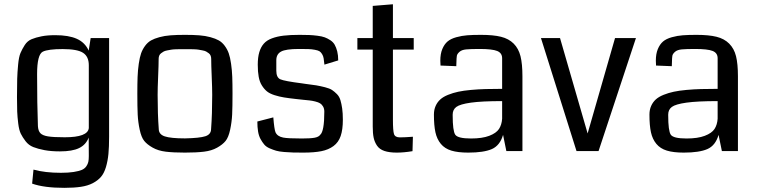

<svg xmlns="http://www.w3.org/2000/svg" viewBox="-20 -716 3591 910"><path d="M497.1 -535.6V-67.9Q497.1 -19.5 493.9 13.7Q490.7 46.9 482.2 75.7Q473.6 104.5 459 121.8Q444.3 139.2 420.2 151.9Q396 164.6 363.3 169.4Q330.6 174.3 284.7 174.3Q189 174.3 132.3 154.3L138.7 87.9Q193.4 103 268.6 103Q304.2 103 328.9 99.1Q353.5 95.2 367.4 89.4Q381.3 83.5 388.9 72.5Q396.5 61.5 398.7 50.8Q400.9 40 400.9 23.4L400.4 -64Q387.2 -29.8 355 -14.2Q322.8 1.5 264.2 1.5Q222.2 1.5 190.9 -4.4Q159.7 -10.3 137.7 -19Q115.7 -27.8 101.3 -46.6Q86.9 -65.4 78.6 -82.3Q70.3 -99.1 66.4 -130.6Q62.5 -162.1 61.5 -187.3Q60.5 -212.4 60.5 -255.9Q60.5 -311 61.5 -342.3Q62.5 -373.5 65.9 -409.9Q69.3 -446.3 77.1 -464.8Q85 -483.4 97.4 -502.7Q109.9 -522 129.9 -530.3Q149.9 -538.6 177 -543.9Q204.1 -549.3 241.7 -549.3Q305.7 -549.3 344.2 -532Q382.8 -514.6 400.4 -476.1L409.7 -535.6ZM400.9 -108.9V-406.7Q400.9 -447.8 373.8 -465.6Q346.7 -483.4 276.9 -483.4Q208.5 -483.4 183.1 -471.2Q155.8 -458 155.8 -364.3Q155.8 -223.1 159.7 -118.2Q161.1 -95.2 171.6 -84.5Q182.1 -73.7 207.5 -69.6Q232.9 -65.4 287.1 -65.4Q396 -65.4 400.9 -108.9Z M856.9 -60.1Q926.3 -61.5 953.4 -70.3Q980.5 -79.1 980.5 -105Q985.8 -174.8 985.8 -266.6Q985.8 -296.9 983.4 -353.3Q981 -409.7 981 -437Q981 -445.3 978.3 -452.1Q975.6 -459 969.5 -463.6Q963.4 -468.3 957.3 -471.7Q951.2 -475.1 940.2 -477.1Q929.2 -479 921.6 -480.5Q914.1 -481.9 900.1 -482.4Q886.2 -482.9 878.7 -482.9Q871.1 -482.9 856.4 -482.9Q841.8 -482.9 834.2 -482.9Q826.7 -482.9 812.7 -482.4Q798.8 -481.9 791.3 -480.5Q783.7 -479 772.7 -477.1Q761.7 -475.1 755.6 -471.7Q749.5 -468.3 743.4 -463.6Q737.3 -459 734.6 -452.1Q731.9 -445.3 731.9 -437Q731.9 -409.7 729.5 -353.3Q727.1 -296.9 727.1 -266.6Q727.1 -174.8 732.4 -105Q732.4 -79.1 761 -69.6Q789.6 -60.1 856.9 -60.1ZM856 7.3Q801.8 7.3 765.6 2.9Q729.5 -1.5 703.4 -16.4Q677.2 -31.2 663.6 -48.1Q649.9 -64.9 642.1 -101.3Q634.3 -137.7 632.6 -173.3Q630.9 -209 630.9 -272.5Q630.9 -319.8 632.1 -351.6Q633.3 -383.3 637.7 -413.8Q642.1 -444.3 648.7 -463.1Q655.3 -481.9 667.7 -498.8Q680.2 -515.6 695.8 -524.4Q711.4 -533.2 735.6 -539.8Q759.8 -546.4 788.3 -548.6Q816.9 -550.8 856.4 -550.8Q896 -550.8 924.6 -548.6Q953.1 -546.4 977.3 -539.8Q1001.5 -533.2 1017.1 -524.4Q1032.7 -515.6 1045.2 -498.8Q1057.6 -481.9 1064.2 -463.1Q1070.8 -444.3 1075.2 -413.8Q1079.6 -383.3 1080.8 -351.6Q1082 -319.8 1082 -272.5Q1082 -209 1080.3 -173.3Q1078.6 -137.7 1070.8 -101.3Q1063 -64.9 1049.1 -47.9Q1035.2 -30.8 1009 -16.1Q982.9 -1.5 946.8 2.9Q910.6 7.3 856 7.3Z M1605 -148.4Q1605 -101.6 1594.7 -71.5Q1584.5 -41.5 1560.8 -23.9Q1537.1 -6.3 1503.2 0.5Q1469.2 7.3 1417.5 7.3Q1387.2 7.3 1368.9 6.8Q1350.6 6.3 1326.7 4.4Q1302.7 2.4 1288.6 -1.7Q1274.4 -5.9 1258.1 -12.9Q1241.7 -20 1232.4 -31Q1223.1 -42 1214.8 -57.1Q1206.5 -72.3 1203.1 -93Q1199.7 -113.8 1199.7 -140.1L1275.4 -159.7Q1279.8 -104 1285.6 -89.4Q1294.4 -69.3 1322.3 -64Q1343.3 -59.6 1410.6 -59.6Q1451.2 -59.6 1470.9 -63.2Q1490.7 -66.9 1497.6 -77.1Q1517.1 -93.3 1517.1 -187Q1517.1 -201.2 1511.2 -211.2Q1505.4 -221.2 1497.1 -226.3Q1488.8 -231.4 1473.9 -235.1Q1459 -238.8 1447 -240Q1435.1 -241.2 1415.5 -243.2Q1396 -245.1 1384.3 -246.6Q1348.6 -250.5 1326.2 -254.2Q1303.7 -257.8 1280.8 -265.1Q1257.8 -272.5 1244.9 -283.2Q1231.9 -293.9 1221.2 -311Q1210.4 -328.1 1206.1 -352.1Q1201.7 -376 1201.7 -409.2Q1201.7 -444.3 1209 -468.8Q1216.3 -493.2 1230.5 -509.3Q1244.6 -525.4 1269.3 -534.4Q1293.9 -543.5 1324.7 -547.1Q1355.5 -550.8 1399.9 -550.8Q1427.7 -550.8 1445.6 -550Q1463.4 -549.3 1484.6 -546.6Q1505.9 -543.9 1519 -539.1Q1532.2 -534.2 1545.7 -525.4Q1559.1 -516.6 1566.4 -503.7Q1573.7 -490.7 1578.4 -472.2Q1583 -453.6 1583 -429.7L1517.6 -409.7Q1515.6 -428.7 1513.9 -439.7Q1512.2 -450.7 1506.3 -460Q1500.5 -469.2 1494.1 -473.1Q1487.8 -477.1 1472.4 -480Q1457 -482.9 1441.4 -483.4Q1425.8 -483.9 1396.5 -483.9Q1334 -483.9 1311.8 -471.4Q1289.6 -459 1289.6 -430.7V-380.9Q1289.6 -348.6 1308.8 -340.1Q1328.1 -331.5 1412.1 -320.8Q1420.9 -319.3 1425.3 -318.8Q1459 -314.9 1478.8 -311.5Q1498.5 -308.1 1520.5 -302.5Q1542.5 -296.9 1554 -289.3Q1565.4 -281.7 1576.9 -270Q1588.4 -258.3 1593.5 -241.2Q1598.6 -224.1 1601.8 -201.7Q1605 -179.2 1605 -148.4Z M1937 -67.9 1935.1 0.5Q1894 7.3 1860.8 7.3Q1825.2 7.3 1802 -0.5Q1778.8 -8.3 1767.1 -25.4Q1755.4 -42.5 1751 -63.2Q1746.6 -84 1746.6 -116.2V-481H1673.8V-535.6H1746.6V-688L1842.3 -695.8V-535.6H1940.9V-481H1842.3V-148.9Q1842.3 -96.2 1847.4 -80.6Q1852.5 -64.9 1875.5 -64.9Q1897.9 -64.9 1937 -67.9Z M2456.1 0H2379.9L2364.3 -76.7Q2349.6 -26.4 2311.3 -9.5Q2272.9 7.3 2199.2 7.3Q2150.4 7.3 2119.1 -2.2Q2087.9 -11.7 2069.3 -34.2Q2050.8 -56.6 2043.7 -89.1Q2036.6 -121.6 2036.6 -172.9Q2036.6 -195.8 2044.7 -213.9Q2052.7 -231.9 2066.7 -244.6Q2080.6 -257.3 2103.8 -266.6Q2127 -275.9 2151.9 -281.2Q2176.8 -286.6 2212.2 -289.8Q2247.6 -293 2281.2 -293.9Q2314.9 -294.9 2359.9 -294.9V-439.9Q2359.9 -464.8 2336.4 -474.4Q2313 -483.9 2252.9 -483.9Q2210.9 -483.9 2189.9 -481.9Q2168.9 -480 2158 -470.5Q2147 -460.9 2145.3 -451.7Q2143.6 -442.4 2143.1 -417Q2142.6 -407.7 2142.6 -402.3L2067.9 -405.3Q2066.9 -413.1 2066.9 -428.2Q2066.9 -460.9 2076.4 -483.6Q2085.9 -506.3 2101.1 -519.3Q2116.2 -532.2 2142.6 -539.6Q2168.9 -546.9 2194.8 -548.8Q2220.7 -550.8 2259.3 -550.8Q2317.9 -550.8 2354.5 -541.7Q2391.1 -532.7 2414.6 -509.3Q2438 -485.8 2447 -449.5Q2456.1 -413.1 2456.1 -354.5ZM2359.9 -153.3V-236.8Q2263.7 -236.8 2211.9 -229.5Q2160.2 -222.2 2142.8 -209.2Q2125.5 -196.3 2125.5 -172.9Q2125.5 -171.9 2125.5 -169.9Q2125.5 -95.7 2137.7 -77.6Q2149.9 -59.6 2212.4 -59.6Q2265.6 -59.6 2298.8 -72.3Q2332 -85 2345 -104.7Q2357.9 -124.5 2359.9 -153.3Z M2994.1 -535.6 2816.9 0H2712.4L2543.9 -535.6H2634.3L2765.1 -83.5L2895 -535.6Z M3477.5 0H3401.4L3385.7 -76.7Q3371.1 -26.4 3332.8 -9.5Q3294.4 7.3 3220.7 7.3Q3171.9 7.3 3140.6 -2.2Q3109.4 -11.7 3090.8 -34.2Q3072.3 -56.6 3065.2 -89.1Q3058.1 -121.6 3058.1 -172.9Q3058.1 -195.8 3066.2 -213.9Q3074.2 -231.9 3088.1 -244.6Q3102.1 -257.3 3125.2 -266.6Q3148.4 -275.9 3173.3 -281.2Q3198.2 -286.6 3233.6 -289.8Q3269 -293 3302.7 -293.9Q3336.4 -294.9 3381.3 -294.9V-439.9Q3381.3 -464.8 3357.9 -474.4Q3334.5 -483.9 3274.4 -483.9Q3232.4 -483.9 3211.4 -481.9Q3190.4 -480 3179.4 -470.5Q3168.5 -460.9 3166.7 -451.7Q3165 -442.4 3164.6 -417Q3164.1 -407.7 3164.1 -402.3L3089.4 -405.3Q3088.4 -413.1 3088.4 -428.2Q3088.4 -460.9 3097.9 -483.6Q3107.4 -506.3 3122.6 -519.3Q3137.7 -532.2 3164.1 -539.6Q3190.4 -546.9 3216.3 -548.8Q3242.2 -550.8 3280.8 -550.8Q3339.4 -550.8 3376 -541.7Q3412.6 -532.7 3436 -509.3Q3459.5 -485.8 3468.5 -449.5Q3477.5 -413.1 3477.5 -354.5ZM3381.3 -153.3V-236.8Q3285.2 -236.8 3233.4 -229.5Q3181.6 -222.2 3164.3 -209.2Q3147 -196.3 3147 -172.9Q3147 -171.9 3147 -169.9Q3147 -95.7 3159.2 -77.6Q3171.4 -59.6 3233.9 -59.6Q3287.1 -59.6 3320.3 -72.3Q3353.5 -85 3366.5 -104.7Q3379.4 -124.5 3381.3 -153.3Z"/></svg>

Font: Coda
Style: Regular
Weight: 400
Designer: vernon adams
Foundry: vernon adams
Version: Version 2.001; ttfautohint (v0.8) -r 50 -G 200 -x